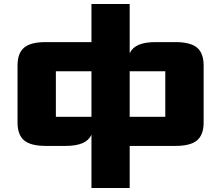

<svg xmlns="http://www.w3.org/2000/svg" viewBox="-20 -720 1099 954"><path d="M207.1 5Q132.8 5 100 -22.4Q67.1 -49.7 67.1 -111.5V-394.1Q67.1 -455.8 99.8 -483.3Q132.6 -510.8 207.1 -510.8H434.4V-700H624.4V-455.5Q637.6 -483.8 669.3 -497.3Q701 -510.8 752.6 -510.8H851.7Q926 -510.8 958.9 -483.4Q991.8 -456.1 991.8 -394.3V-111.6Q991.8 -50 959 -22.5Q926.3 5 851.7 5H624.4V214H434.4V-50.5Q421.3 -22.2 389.6 -8.6Q357.9 5 306.2 5ZM434.4 -139.8V-366H257.6Q257.6 -366 257.6 -366Q257.6 -366 257.6 -366V-139.8Q257.6 -139.8 257.6 -139.8Q257.6 -139.8 257.6 -139.8ZM624.4 -139.8H801.3Q801.3 -139.8 801.3 -139.8Q801.3 -139.8 801.3 -139.8V-366Q801 -366 801 -366Q801 -366 801 -366H624.4Z"/></svg>

Font: Science Gothic
Style: Regular
Weight: 400
Designer: Thomas Phinney, Vassil Kateliev, Brandon Buerkle
Foundry: Font Detective LLC
Version: Version 1.018